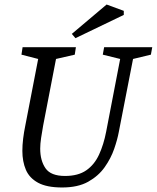

<svg xmlns="http://www.w3.org/2000/svg" viewBox="-20 -820 694 850"><path d="M255 10Q187 10 148.5 -11Q110 -32 94.5 -68.5Q79 -105 79 -152Q79 -178 82.5 -206.5Q86 -235 92 -264L149 -559L75 -578L80 -611H316L311 -578L228 -559L171 -264Q166 -236 162 -209.5Q158 -183 158 -162Q158 -109 181.5 -75Q205 -41 268 -41Q326 -41 362 -66Q398 -91 418.5 -135.5Q439 -180 450 -237L512 -559L435 -578L441 -611H654L648 -578L569 -559L506 -236Q500 -203 485.5 -161Q471 -119 443.5 -80Q416 -41 370.5 -15.5Q325 10 255 10ZM314 -651 298 -670 452 -800 528 -772V-754Z"/></svg>

Font: Manuale
Style: Italic
Weight: 400
Italic angle: -11°
Designer: Eduardo Tunni / Pablo Cosgaya
Foundry: Eduardo Tunni / Pablo Cosgaya
Version: Version 1.002